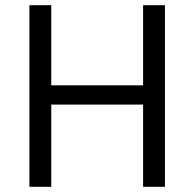

<svg xmlns="http://www.w3.org/2000/svg" viewBox="-20 -718 747 738"><path d="M530 0V-316H177V0H93V-698H177V-390H530V-698H614V0Z"/></svg>

Font: IBM Plex Sans Var
Style: Regular
Weight: 400
Designer: Mike Abbink, Paul van der Laan, Pieter van Rosmalen
Foundry: Bold Monday
Version: Version 3.000